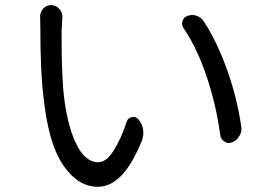

<svg xmlns="http://www.w3.org/2000/svg" viewBox="-20 -717 1040 741"><path d="M134.8 -653.3Q134.8 -669.9 146.5 -683.6Q159.2 -697.3 176.8 -697.3Q177.7 -697.3 177.7 -697.3Q197.3 -696.3 210 -681.6Q220.7 -668.9 220.7 -652.3Q220.7 -650.4 220.7 -648.4Q218.8 -623 217.8 -599.6Q217.8 -576.2 217.8 -552.7Q217.8 -451.2 224.6 -366.2Q237.3 -239.3 272.5 -165Q307.6 -90.8 359.4 -90.8Q389.6 -90.8 418 -134.8Q446.3 -178.7 468.8 -247.1Q473.6 -261.7 488.3 -265.1Q502.9 -268.6 513.7 -256.8Q528.3 -240.2 532.2 -218.8Q533.2 -210.9 533.2 -204.1Q533.2 -190.4 528.3 -175.8Q489.3 -80.1 447.3 -38.1Q405.3 3.9 357.4 3.9Q280.3 3.9 223.1 -80.6Q166 -165 147.5 -345.7Q135.7 -440.4 135.7 -610.4ZM688.5 -608.4Q682.6 -617.2 682.6 -626Q682.6 -630.9 684.6 -635.7Q688.5 -650.4 703.1 -655.3Q711.9 -659.2 721.7 -659.2Q729.5 -659.2 738.3 -656.2Q755.9 -650.4 765.6 -635.7Q818.4 -555.7 857.4 -444.8Q896.5 -334 911.1 -227.5Q912.1 -223.6 912.1 -219.7Q912.1 -205.1 903.3 -191.4Q893.6 -174.8 876 -168Q869.1 -165 863.3 -165Q854.5 -165 846.7 -170.9Q832 -178.7 830.1 -195.3Q814.5 -311.5 777.8 -420.9Q741.2 -530.3 688.5 -608.4Z"/></svg>

Font: Gen Jyuu GothicX Regular
Style: Regular
Weight: 400
Designer: [Source Han Sans]
Ryoko NISHIZUKA  (kana & ideographs); Paul D. Hunt (Latin, Greek & Cyrillic); Wenlong ZHANG  (bopomofo
Version: Version 1.002.20150607